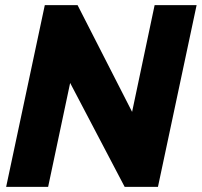

<svg xmlns="http://www.w3.org/2000/svg" viewBox="-20 -730 788 750"><path d="M155 -710H283L496 -293L584 -710H748L597 0H467L254 -406L168 0H4Z"/></svg>

Font: Raleway ExtraBold
Style: Italic
Weight: 800
Italic angle: -12°
Designer: Matt McInerney, Pablo Impallari, Rodrigo Fuenzalida
Foundry: Matt McInerney, Pablo Impallari, Rodrigo Fuenzalida
Version: Version 4.026